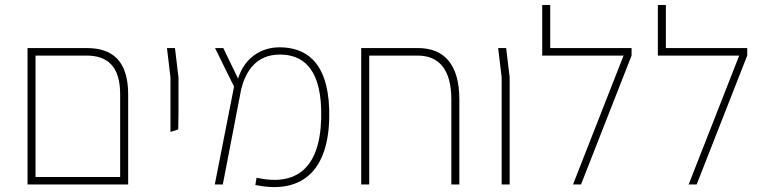

<svg xmlns="http://www.w3.org/2000/svg" viewBox="-20 -737 3060 767"><path d="M327 -545H122H90V0H102H460H492V-360C492 -496 427 -545 327 -545ZM122 -30V-515H325C405 -515 460 -477 460 -360V-30H122Z M661 -210 692 -220 693 -283V-428L679 -545H647L661 -428V-210Z M1295 -301C1289 -498 1194 -548 1097 -548C1027 -548 958 -510 931 -423L872 -545H839L915 -391L838 0H870L944 -383C962 -451 1002 -519 1098 -519C1183 -519 1258 -472 1263 -301C1269 -83 1180 12 1005 -27L1000 2C1194 42 1302 -63 1295 -301Z M1650 -545H1423V0H1455V-515H1648C1737 -515 1783 -455 1783 -340V0H1815V-340C1815 -475 1758 -545 1650 -545Z M1984 0H2016V-428L2002 -545H1970L1984 -428V0Z M2178 -545V-717H2146V-515H2471L2269 0H2301L2503 -515V-545H2178Z M2640 -545V-717H2608V-515H2933L2731 0H2763L2965 -515V-545H2640Z"/></svg>

Font: Assistant ExtraLight
Style: Regular
Weight: 275
Designer: Hebrew By Ben Nathan, Latin by Paul Hunt
Version: Version 2.001;PS 002.001;hotconv 1.0.88;makeotf.lib2.5.64775